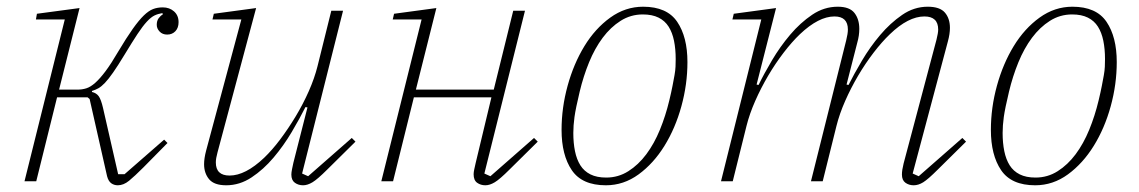

<svg xmlns="http://www.w3.org/2000/svg" viewBox="-20 -540 3394 572"><path d="M331 12Q320 12 311.5 6Q303 0 299 -15L247 -245L241 -250H150L88 0H53L173 -482H87L90 -499L217 -516L156 -273H211Q225 -273 237.5 -277Q250 -281 264 -293.5Q278 -306 294.5 -328Q311 -350 332 -386Q357 -428 375.5 -454Q394 -480 408.5 -494Q423 -508 436 -513Q449 -518 465 -518Q485 -518 498.5 -506Q512 -494 512 -474Q512 -457 502.5 -447Q493 -437 478 -437Q464 -437 455.5 -446Q447 -455 447 -466Q447 -478 452.5 -485.5Q458 -493 465 -497L464 -501Q451 -499 440.5 -494Q430 -489 417.5 -475.5Q405 -462 389.5 -438.5Q374 -415 351 -377Q331 -344 317 -324Q303 -304 292.5 -293Q282 -282 273 -277Q264 -272 254 -269V-266Q267 -263 274 -253.5Q281 -244 287 -218L332 -21H351L469 -124L479 -114L407 -41Q381 -15 364.5 -1.5Q348 12 331 12Z M654 12Q618 12 603 -6Q588 -24 588 -51Q588 -68 594 -91L699 -482H613L617 -499L743 -516L628 -86Q623 -68 623 -56Q623 -17 664 -17Q711 -17 767 -70Q791 -93 815 -125Q839 -157 861 -193.5Q883 -230 900 -268.5Q917 -307 926 -343L967 -508H1002L880 -23L898 -15L1028 -129L1039 -118L955 -35Q926 -6 911 3Q896 12 883 12Q869 12 858.5 4.5Q848 -3 848 -20Q848 -26 850 -36Q852 -46 854 -55L896 -220L890 -221Q873 -187 849 -146.5Q825 -106 795 -70.5Q765 -35 729.5 -11.5Q694 12 654 12Z M1426 12Q1412 12 1401.5 4.5Q1391 -3 1391 -21Q1391 -27 1393 -36Q1395 -45 1397 -54L1444 -250H1213L1151 0H1116L1236 -482H1150L1154 -499L1280 -516L1219 -273H1451L1509 -508H1544L1423 -23L1441 -15L1571 -129L1582 -118L1498 -35Q1469 -6 1454 3Q1439 12 1426 12Z M1786 -11Q1822 -11 1852 -30Q1882 -49 1905.5 -80.5Q1929 -112 1946 -153.5Q1963 -195 1974 -241Q1980 -266 1983.5 -284Q1987 -302 1989.5 -316Q1992 -330 1992.5 -341.5Q1993 -353 1993 -364Q1993 -394 1988 -418.5Q1983 -443 1972 -460.5Q1961 -478 1942 -487.5Q1923 -497 1895 -497Q1859 -497 1829 -478Q1799 -459 1775.5 -427.5Q1752 -396 1735 -354.5Q1718 -313 1707 -267Q1695 -217 1691.5 -191.5Q1688 -166 1688 -144Q1688 -114 1693 -89.5Q1698 -65 1709 -47.5Q1720 -30 1739 -20.5Q1758 -11 1786 -11ZM1785 12Q1714 12 1683.5 -33Q1653 -78 1653 -153Q1653 -219 1671 -284.5Q1689 -350 1721 -402.5Q1753 -455 1798 -487.5Q1843 -520 1896 -520Q1967 -520 1997.5 -475Q2028 -430 2028 -355Q2028 -289 2010 -223.5Q1992 -158 1959.5 -105.5Q1927 -53 1882.5 -20.5Q1838 12 1785 12Z M2702 12Q2688 12 2677.5 4.5Q2667 -3 2667 -20Q2667 -33 2672 -53L2770 -422Q2775 -442 2775 -452Q2775 -491 2734 -491Q2686 -491 2631 -438Q2607 -415 2582.5 -383Q2558 -351 2536.5 -314.5Q2515 -278 2498 -239.5Q2481 -201 2472 -165L2431 0H2396L2501 -420Q2506 -440 2506 -452Q2506 -491 2466 -491Q2419 -491 2363 -438Q2339 -415 2314.5 -383Q2290 -351 2268.5 -314.5Q2247 -278 2230 -239.5Q2213 -201 2204 -165L2163 0H2128L2248 -482H2162L2166 -499L2292 -516L2234 -288L2240 -287Q2256 -320 2280 -360.5Q2304 -401 2334 -436.5Q2364 -472 2399.5 -496Q2435 -520 2476 -520Q2511 -520 2525.5 -501.5Q2540 -483 2540 -454Q2540 -434 2534 -413L2502 -288L2508 -287Q2524 -319 2548 -359.5Q2572 -400 2602 -435.5Q2632 -471 2667.5 -495.5Q2703 -520 2744 -520Q2780 -520 2795 -502.5Q2810 -485 2810 -457Q2810 -439 2804 -417L2699 -23L2717 -15L2847 -129L2858 -118L2774 -35Q2745 -6 2730.5 3Q2716 12 2702 12Z M3065 -11Q3101 -11 3131 -30Q3161 -49 3184.5 -80.5Q3208 -112 3225 -153.5Q3242 -195 3253 -241Q3259 -266 3262.5 -284Q3266 -302 3268.5 -316Q3271 -330 3271.5 -341.5Q3272 -353 3272 -364Q3272 -394 3267 -418.5Q3262 -443 3251 -460.5Q3240 -478 3221 -487.5Q3202 -497 3174 -497Q3138 -497 3108 -478Q3078 -459 3054.5 -427.5Q3031 -396 3014 -354.5Q2997 -313 2986 -267Q2974 -217 2970.5 -191.5Q2967 -166 2967 -144Q2967 -114 2972 -89.5Q2977 -65 2988 -47.5Q2999 -30 3018 -20.5Q3037 -11 3065 -11ZM3064 12Q2993 12 2962.5 -33Q2932 -78 2932 -153Q2932 -219 2950 -284.5Q2968 -350 3000 -402.5Q3032 -455 3077 -487.5Q3122 -520 3175 -520Q3246 -520 3276.5 -475Q3307 -430 3307 -355Q3307 -289 3289 -223.5Q3271 -158 3238.5 -105.5Q3206 -53 3161.5 -20.5Q3117 12 3064 12Z"/></svg>

Font: IBM Plex Serif ExtraLight
Style: Italic
Weight: 200
Italic angle: -14°
Designer: Mike Abbink, Paul van der Laan, Pieter van Rosmalen
Foundry: Bold Monday
Version: Version 2.5